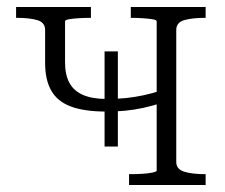

<svg xmlns="http://www.w3.org/2000/svg" viewBox="-20 -529 643 549"><path d="M428 -41V-468Q428 -472 415.5 -474Q403 -476 386.5 -477Q370 -478 356 -478H354V-509H568V-478H566Q530 -478 507 -471.5Q484 -465 484 -443V-66Q484 -45 507 -38Q530 -31 566 -31H568V0H349V-31H356Q370 -31 386.5 -32Q403 -33 415.5 -35.5Q428 -38 428 -41ZM109 -349V-443Q109 -465 86.5 -471.5Q64 -478 28 -478H26V-509H240V-478H237Q223 -478 206 -477Q189 -476 177.5 -474Q166 -472 166 -468V-351Q166 -315 178.5 -292Q191 -269 217.5 -257.5Q244 -246 286 -246Q314 -246 339 -248.5Q364 -251 390 -256.5Q416 -262 443 -271V-235Q415 -226 389.5 -220.5Q364 -215 338.5 -212.5Q313 -210 284 -210Q221 -210 182.5 -224.5Q144 -239 126.5 -270Q109 -301 109 -349ZM279 -110V-382H317V-110Z"/></svg>

Font: Roboto Serif 36pt ExtraLight
Style: Regular
Weight: 250
Designer: Greg Gazdowicz
Foundry: Commercial Type
Version: Version 1.008